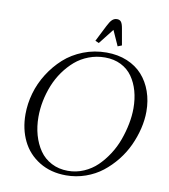

<svg xmlns="http://www.w3.org/2000/svg" viewBox="-97 -988 949 1078"><g transform="rotate(10 377.5 -449.0)"><path d="M68.8 -291Q68.8 -351.1 85.9 -411.1Q103 -471.2 137 -524.9Q170.9 -578.6 217 -620.4Q263.2 -662.1 325.7 -686.5Q388.2 -710.9 458 -710.9Q522.9 -710.9 575.7 -689Q628.4 -667 663.1 -628.2Q697.8 -589.4 716.3 -536.9Q734.9 -484.4 734.9 -422.9Q734.9 -375.5 722.9 -325.4Q710.9 -275.4 688.7 -227.3Q666.5 -179.2 632.6 -136.7Q598.6 -94.2 557.4 -62Q516.1 -29.8 462.9 -11Q409.7 7.8 352.1 7.8Q264.6 7.8 199.5 -32.2Q134.3 -72.3 101.6 -139.4Q68.8 -206.5 68.8 -291ZM143.1 -289.1Q143.1 -234.4 156.7 -186Q170.4 -137.7 196.3 -100.1Q222.2 -62.5 263.9 -40.8Q305.7 -19 357.9 -19Q405.3 -19 448.2 -37.6Q491.2 -56.2 523.4 -87.4Q555.7 -118.7 582.3 -159.7Q608.9 -200.7 625.5 -246.6Q642.1 -292.5 651.1 -338.9Q660.2 -385.3 660.2 -428.2Q660.2 -481 647.5 -526.4Q634.8 -571.8 610.1 -606.9Q585.4 -642.1 545.4 -662.1Q505.4 -682.1 454.1 -682.1Q405.8 -682.1 362.1 -665.5Q318.4 -648.9 284.9 -620.1Q251.5 -591.3 224.1 -553Q196.8 -514.6 179.2 -470.9Q161.6 -427.2 152.3 -380.9Q143.1 -334.5 143.1 -289.1ZM383.8 -765.1 430.2 -856.9Q443.8 -884.3 455.6 -895Q467.3 -905.8 482.9 -905.8Q498.5 -905.8 506.6 -895Q514.6 -884.3 519 -856.9L535.2 -765.1L512.2 -755.9L473.1 -842.8L404.8 -755.9Z"/></g></svg>

Font: Dihjauti
Style: Italic
Weight: 400
Italic angle: -9°
Designer: T. Christopher White
Version: Version 3.0.0